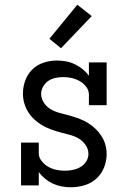

<svg xmlns="http://www.w3.org/2000/svg" viewBox="-20 -784 540 812"><path d="M280 8Q261 8 241.5 4.5Q222 1 204.5 -7Q187 -15 171.5 -27.5Q156 -40 144 -56V0H69V-181H144V-136Q144 -118 156 -103Q168 -88 183.5 -79Q199 -70 217 -66Q235 -62 254 -62Q271 -62 288 -65.5Q305 -69 320 -77.5Q335 -86 344.5 -101Q354 -116 354 -133Q354 -154 341.5 -171.5Q329 -189 311.5 -199Q294 -209 274 -214Q254 -219 234 -224.5Q214 -230 195 -237Q176 -244 158 -254.5Q140 -265 125 -279Q110 -293 99 -310.5Q88 -328 82.5 -348Q77 -368 77 -388Q77 -417 87 -444Q97 -471 117 -490.5Q137 -510 164.5 -519Q192 -528 221 -528Q240 -528 259 -524.5Q278 -521 296 -512.5Q314 -504 329 -492Q344 -480 356 -464V-520H431V-339H356V-384Q356 -402 344.5 -417Q333 -432 317 -441Q301 -450 283.5 -454Q266 -458 247 -458Q231 -458 214.5 -454.5Q198 -451 184.5 -442Q171 -433 162.5 -418Q154 -403 154 -387Q154 -367 166 -349Q178 -331 196 -321Q214 -311 234 -306Q254 -301 273.5 -295.5Q293 -290 312.5 -283Q332 -276 349.5 -265.5Q367 -255 382 -241Q397 -227 408.5 -209.5Q420 -192 425.5 -172.5Q431 -153 431 -132Q431 -103 420 -75.5Q409 -48 387.5 -28.5Q366 -9 337.5 -0.5Q309 8 280 8ZM238 -580 189 -620 307 -764 368 -716Z"/></svg>

Font: Iosevka Curly Slab
Style: Regular
Weight: 400
Monospace: yes
Designer: Belleve Invis
Foundry: Belleve Invis
Version: Version 22.1.2; ttfautohint (v1.8.4)